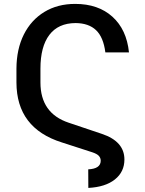

<svg xmlns="http://www.w3.org/2000/svg" viewBox="-20 -757 734 969"><path d="M425.8 191.4 425.3 97.7Q487.8 94.7 488.3 54.7Q488.3 40 479 29.8Q469.7 19.5 446.3 11.7L292.5 -38.1Q63.5 -109.9 63 -340.8V-410.6Q63.5 -509.3 100.3 -582.8Q137.2 -656.2 203.9 -696.8Q270.5 -737.3 359.4 -737.3Q475.6 -737.3 547.4 -672.6Q619.1 -607.9 630.9 -492.7H511.7Q502 -569.3 464.8 -604.7Q427.7 -640.1 361.3 -640.6Q273.9 -640.1 229 -580.8Q184.1 -521.5 184.1 -410.6V-340.8Q184.1 -185.1 326.7 -137.7L493.7 -81.5Q607.9 -43.5 607.9 47.9Q607.9 110.4 559.8 148.7Q511.7 187 425.8 191.4Z"/></svg>

Font: Inter Tight Medium
Style: Regular
Weight: 500
Designer: Rasmus Andersson
Foundry: rsms
Version: Version 3.004; ttfautohint (v1.8.4.7-5d5b)